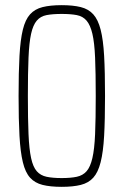

<svg xmlns="http://www.w3.org/2000/svg" viewBox="-20 -716 478 744"><path d="M219 8Q175 8 145 0.5Q115 -7 96.5 -27.5Q78 -48 68.5 -87.5Q59 -127 55.5 -189.5Q52 -252 52 -344Q52 -437 55.5 -499.5Q59 -562 68.5 -601Q78 -640 96.5 -660.5Q115 -681 145 -688.5Q175 -696 219 -696Q263 -696 293 -688.5Q323 -681 341.5 -660.5Q360 -640 370 -601Q380 -562 383.5 -499.5Q387 -437 387 -344Q387 -252 383.5 -189.5Q380 -127 370 -87.5Q360 -48 341.5 -27.5Q323 -7 293 0.5Q263 8 219 8ZM219 -26Q254 -26 277.5 -31Q301 -36 315.5 -52.5Q330 -69 338 -103.5Q346 -138 348.5 -196.5Q351 -255 351 -344Q351 -434 348.5 -492.5Q346 -551 338 -585Q330 -619 315.5 -636Q301 -653 277.5 -657.5Q254 -662 219 -662Q184 -662 160.5 -657.5Q137 -653 122.5 -636Q108 -619 100.5 -585Q93 -551 90.5 -492.5Q88 -434 88 -344Q88 -255 90.5 -196.5Q93 -138 100.5 -103.5Q108 -69 122.5 -52.5Q137 -36 160.5 -31Q184 -26 219 -26Z"/></svg>

Font: Saira ExtraCondensed Thin
Style: Regular
Weight: 250
Width: 2
Designer: Hector Gatti with collaboration of the Omnibus-Type team
Foundry: Omnibus-Type
Version: Version 1.101